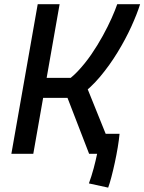

<svg xmlns="http://www.w3.org/2000/svg" viewBox="-20 -713 669 890"><path d="M481.4 156.7 392.1 137.2Q404.3 104 414.1 67.6Q423.8 31.2 430.2 0L448.7 -92.8H534.2Q531.7 -65.4 525.9 -30.3Q520 4.9 512.2 41Q504.4 77.1 496.3 107.7Q488.3 138.2 481.4 156.7ZM32.7 0 154.8 -693.4H256.3L134.3 0ZM123.5 -259.3 139.6 -352.1H359.9L343.8 -259.3ZM393.1 0 268.6 -322.3 364.7 -353.5 507.3 0ZM347.2 -267.6 269 -324.7Q305.7 -346.2 339.6 -381.8Q373.5 -417.5 403.1 -460.4Q432.6 -503.4 456.5 -547.1Q480.5 -590.8 497.6 -629.2Q514.6 -667.5 523.4 -693.4H629.4Q615.2 -647.9 588.6 -589.6Q562 -531.2 525.1 -470.7Q488.3 -410.2 443.4 -356.7Q398.4 -303.2 347.2 -267.6Z"/></svg>

Font: Cascadia Code PL
Style: Italic
Weight: 400
Italic angle: -10°
Monospace: yes
Designer: Aaron Bell
Foundry: Saja Typeworks
Version: Version 2404.023